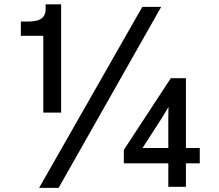

<svg xmlns="http://www.w3.org/2000/svg" viewBox="-20 -824 1021 894"><path d="M77.1 -657.2V-723.6H107.4Q155.3 -723.6 173.8 -738.3Q192.4 -752.9 192.4 -780.3V-803.7H264.6V-299.8H181.6V-657.2ZM556.6 -126 775.4 -460H845.7V-134.8H910.2V-63.5H845.7V45.9H763.7V-63.5H556.6ZM643.6 -134.8H763.7V-277.3Q763.7 -285.2 764.2 -302.7Q764.6 -320.3 764.6 -326.2L737.3 -280.3ZM162.1 50.8 642.6 -792H730.5L252.9 50.8Z"/></svg>

Font: Gothic A1 Medium
Style: Regular
Weight: 500
Designer: HanYang I&C Co.,Ltd.
Foundry: HanYang I&C Co.,Ltd.
Version: Version 2.50